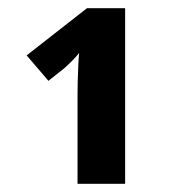

<svg xmlns="http://www.w3.org/2000/svg" viewBox="-20 -864 419 468"><path d="M285 -844V-416H169V-634Q169 -647 169.5 -668Q170 -689 171 -708.5Q172 -728 173 -735Q167 -727 155.5 -715.5Q144 -704 136 -697L98 -667L45 -729L192 -844Z"/></svg>

Font: Noto IKEA Arabic
Style: Bold
Weight: 700
Designer: Monotype Design Team
Foundry: Monotype Imaging Inc.
Version: Version 1.200